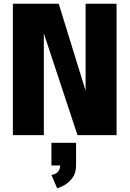

<svg xmlns="http://www.w3.org/2000/svg" viewBox="-20 -720 690 1023"><path d="M48.6 0V-700H292.9L467.3 -135.8H436.1V-700H601.1V0H392.9L206.9 -562.2H213.6V0ZM284.6 283.2 253.9 212.4Q265.8 210.3 276.4 204.9Q287 199.6 293.8 188.5Q300.6 177.5 300.6 159.5L385.3 161.6Q385.3 200.9 366.9 226.4Q348.4 251.9 324.7 265.5Q300.9 279.1 284.6 283.2ZM254 161.6V40.7H385.3V161.6Z"/></svg>

Font: Trispace Thin
Style: Regular
Weight: 100
Designer: Tyler Finck
Foundry: Etcetera Type Company
Version: Version 1.210